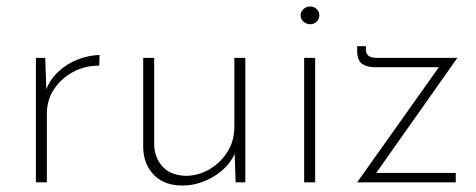

<svg xmlns="http://www.w3.org/2000/svg" viewBox="-20 -564 1473 594"><path d="M120 -385 124 -266 120 -279Q132 -315 158.5 -340.5Q185 -366 219.5 -379.5Q254 -393 288 -394L287 -361Q242 -361 205.5 -341Q169 -321 147 -288Q125 -255 125 -212V0H91V-385Z M544 10Q489 10 457 -22Q425 -54 423 -106V-385H457V-114Q459 -75 483 -48.5Q507 -22 554 -20Q593 -20 627.5 -40Q662 -60 683.5 -94Q705 -128 705 -172V-385H739V0H709L705 -120L711 -101Q701 -70 676 -45Q651 -20 616 -5Q581 10 544 10Z M921 -385H955V0H921ZM910 -517Q910 -528 919 -536Q928 -544 940 -544Q951 -544 959.5 -536Q968 -528 968 -517Q968 -505 959.5 -497Q951 -489 940 -489Q928 -489 919 -497Q910 -505 910 -517Z M1140 -356Q1115 -356 1100 -366.5Q1085 -377 1085 -408V-421H1112V-409Q1112 -398 1120 -391.5Q1128 -385 1145 -385H1395L1139 -22L1131 -29H1390V0H1085L1344 -365L1352 -356Z"/></svg>

Font: Josefin Sans ExtraLight
Style: Regular
Weight: 250
Designer: Santiago Orozco
Foundry: Typemade
Version: Version 2.000